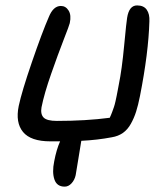

<svg xmlns="http://www.w3.org/2000/svg" viewBox="-20 -551 622 716"><path d="M168 -23.9Q94.7 -23.9 65.9 -58.8Q37.1 -93.8 49.8 -155.8Q61 -209 99.1 -319.8Q137.2 -430.7 162.1 -487.8Q178.7 -528.8 207 -528.8Q225.1 -528.8 235.8 -511.7Q246.6 -494.6 240.2 -464.8Q238.8 -457.5 217.5 -403.1Q196.3 -348.6 170.7 -275.4Q145 -202.1 134.8 -150.9Q130.4 -125 142.8 -112.5Q155.3 -100.1 191.9 -100.1Q300.8 -100.1 389.2 -111.8Q394 -121.6 398.2 -133.1Q402.3 -144.5 405 -152.1Q407.7 -159.7 410.9 -174.1Q414.1 -188.5 415 -193.4Q416 -198.2 419.2 -215.1Q422.4 -231.9 422.9 -234.9Q434.6 -291.5 443.1 -382.3Q451.7 -473.1 454.1 -484.9Q461.4 -530.8 491.2 -530.8Q516.1 -530.8 527.3 -514.6Q538.6 -498.5 537.1 -471.2Q533.7 -353.5 502 -192.9Q495.1 -158.2 487.5 -134.5Q480 -110.8 468 -89.4Q456.1 -67.9 438.5 -55.4Q420.9 -43 397 -39.1Q343.3 -28.8 283.2 -25.9Q279.3 -2.9 272.2 41.5Q265.1 85.9 262.2 102.1Q258.3 120.1 246.8 132.6Q235.4 145 221.2 145Q191.9 145 182.9 118.2Q173.8 91.3 182.1 50.8Q190.4 6.8 204.1 -23.9Z"/></svg>

Font: Shantell Sans Bouncy
Style: Italic
Weight: 400
Italic angle: -11.31°
Designer: Stephen Nixon, Anya Danilova, Shantell Martin
Foundry: Arrow Type
Version: Version 1.006;[9816181b4]